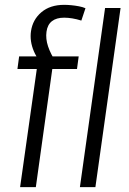

<svg xmlns="http://www.w3.org/2000/svg" viewBox="-20 -773 534 793"><path d="M132 -488H52L59 -540H162L144 -520Q129 -540 120 -561Q111 -582 108 -603Q105 -624 108 -644Q115 -692 151 -722.5Q187 -753 245 -753Q259 -753 274.5 -751.5Q290 -750 306 -747Q322 -744 333 -739L316 -688Q297 -694 279 -697Q261 -700 245 -700Q213 -700 194.5 -685.5Q176 -671 172 -642Q168 -613 178.5 -581.5Q189 -550 212 -515L170 -540H305L298 -488H196L128 0H63ZM478 -740 374 0H310L414 -740Z"/></svg>

Font: Pathway Extreme SemiCondensed ExtraLight
Style: Italic
Weight: 250
Width: 4
Italic angle: -8°
Version: Version 1.001;gftools[0.9.26]